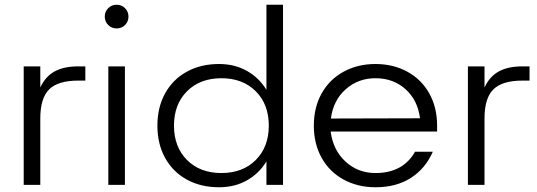

<svg xmlns="http://www.w3.org/2000/svg" viewBox="-20 -780 2264 810"><path d="M80 -500H150V-411Q172 -458 211 -479Q250 -500 310 -500H340V-440H310Q225 -440 187.5 -403Q150 -366 150 -280V0H80Z M507 -500V0H437V-500ZM522 -710Q522 -689 507.5 -674.5Q493 -660 472 -660Q451 -660 436.5 -674.5Q422 -689 422 -710Q422 -731 436.5 -745.5Q451 -760 472 -760Q493 -760 507.5 -745.5Q522 -731 522 -710Z M1104 -99Q1073 -48 1021.5 -19Q970 10 904 10Q827 10 768 -22.5Q709 -55 676.5 -114Q644 -173 644 -250Q644 -327 676.5 -386Q709 -445 768 -477.5Q827 -510 904 -510Q970 -510 1021.5 -481Q1073 -452 1104 -401V-760H1174V0H1104ZM1114 -250Q1114 -340 1059 -395Q1004 -450 914 -450Q824 -450 769 -395Q714 -340 714 -250Q714 -160 769 -105Q824 -50 914 -50Q1004 -50 1059 -105Q1114 -160 1114 -250Z M1564 -510Q1639 -510 1698.5 -477.5Q1758 -445 1791 -386Q1824 -327 1824 -250V-225H1375Q1385 -147 1437.5 -98.5Q1490 -50 1564 -50Q1680 -50 1731 -140H1806Q1775 -69 1713.5 -29.5Q1652 10 1564 10Q1489 10 1429.5 -22.5Q1370 -55 1337 -114Q1304 -173 1304 -250Q1304 -327 1337 -386Q1370 -445 1429.5 -477.5Q1489 -510 1564 -510ZM1752 -281Q1742 -358 1690.5 -404Q1639 -450 1564 -450Q1491 -450 1438.5 -403.5Q1386 -357 1376 -280Z M1954 -500H2024V-411Q2046 -458 2085 -479Q2124 -500 2184 -500H2214V-440H2184Q2099 -440 2061.5 -403Q2024 -366 2024 -280V0H1954Z"/></svg>

Font: Goli Light
Style: Regular
Weight: 300
Designer: jaikishan Patel
Foundry: MagicType
Version: Version 1.000